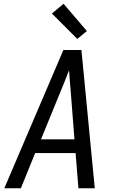

<svg xmlns="http://www.w3.org/2000/svg" viewBox="-20 -1001 640 1021"><path d="M3 0 317 -735H413L484 0H397L382 -187H167L91 0ZM198 -260H376L358 -490Q355 -524 352.5 -558Q350 -592 347 -627Q334 -592 320 -558Q306 -524 292 -490ZM391 -794 256 -929 318 -981 442 -836Z"/></svg>

Font: Iosevka SS04 Extended
Style: Italic
Weight: 400
Width: 7
Italic angle: -9°
Monospace: yes
Designer: Belleve Invis
Foundry: Belleve Invis
Version: Version 19.0.0; ttfautohint (v1.8.4)